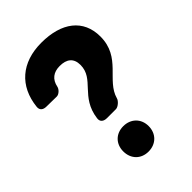

<svg xmlns="http://www.w3.org/2000/svg" viewBox="-211 -794 893 893"><g transform="rotate(-45 236.0 -347.5)"><path d="M139 -505C147 -546 174 -566 215 -566C260 -566 287 -546 287 -501C287 -409 182 -396 166 -271C163 -250 177 -239 199 -239H258C272 -239 294 -258 297 -272C322 -364 446 -392 446 -529C446 -641 364 -703 231 -703C101 -703 18 -631 5 -507C3 -486 17 -476 38 -476L105 -475C119 -475 136 -491 139 -505ZM226 -159C177 -159 143 -125 143 -76C143 -26 177 8 226 8C275 8 310 -26 310 -76C310 -125 275 -159 226 -159Z"/></g></svg>

Font: Trueno
Style: RoundBd
Weight: 700
Designer: Julieta Ulanovsky, Jasper
Foundry: Julieta Ulanovsky, Cannot Into Space Fonts
Version: Version 3.001